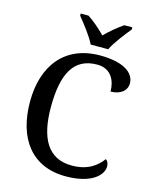

<svg xmlns="http://www.w3.org/2000/svg" viewBox="-136 -1021 900 1121"><g transform="rotate(15 314.5 -460.5)"><path d="M313 -771H419C440 -816 491 -880 522 -918V-931H474C439 -908 395 -871 365 -840C335 -871 293 -908 257 -931H210V-918C241 -880 292 -816 313 -771ZM370 10C527 10 590 -56 590 -108C590 -127 583 -140 572 -148C538 -103 487 -60 388 -60C242 -60 183 -175 183 -358C183 -556 237 -668 381 -668C467 -668 496 -599 496 -536C554 -536 593 -566 593 -611C593 -675 525 -724 384 -724C169 -724 57 -574 57 -358C57 -137 164 10 370 10Z"/></g></svg>

Font: Noto Serif Gurmukhi Medium
Style: Regular
Weight: 500
Designer: Vaibhav Singh and the Monotype Design Team
Foundry: Monotype Imaging Inc.
Version: Version 2.004